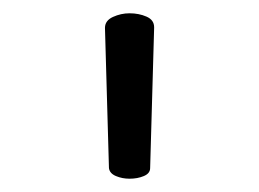

<svg xmlns="http://www.w3.org/2000/svg" viewBox="-20 -745 390 289"><path d="M138 -703Q138 -714 150 -719.5Q162 -725 175 -725Q189 -725 200.5 -720Q212 -715 212 -704V-703L206 -492Q206 -484 196.5 -480Q187 -476 175 -476Q164 -476 154.5 -480Q145 -484 144 -492Z"/></svg>

Font: Klee One SemiBold
Style: Regular
Weight: 600
Designer: Fontworks Inc.
Foundry: Fontworks Inc.
Version: Version 1.00;January 12, 2022;FontCreator 13.0.0.2683 64-bit